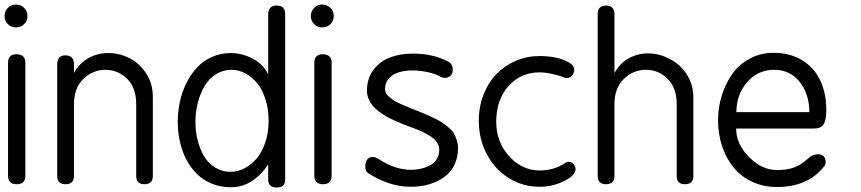

<svg xmlns="http://www.w3.org/2000/svg" viewBox="-20 -805 3761 839"><path d="M15.1 -37.1V-530.8Q15.1 -567.9 51.8 -567.9Q90.8 -567.9 90.8 -530.8V-37.1Q90.8 0 53.2 0Q15.1 0 15.1 -37.1ZM14.4 -699.5Q0 -713.9 0 -734.9Q0 -755.9 14.4 -770.5Q28.8 -785.2 49.8 -785.2Q70.8 -785.2 85.4 -770.5Q100.1 -755.9 100.1 -734.9Q100.1 -713.9 85.4 -699.5Q70.8 -685.1 49.8 -685.1Q28.8 -685.1 14.4 -699.5Z M230 -36.1V-523.9Q230 -563 266.1 -563Q303.2 -563 303.2 -523.9V-485.8Q327.1 -529.3 366.9 -551.3Q406.7 -573.2 453.1 -573.2Q502 -573.2 546.1 -550.8Q590.3 -528.3 619.1 -483.6Q647.9 -439 647.9 -381.8V-36.1Q647.9 0 610.8 0Q575.2 0 575.2 -36.1V-350.1Q575.2 -421.4 535.4 -460.7Q495.6 -500 440.9 -500Q385.3 -500 344.2 -460.2Q303.2 -420.4 303.2 -350.1V-36.1Q303.2 0 266.1 0Q230 0 230 -36.1Z M1151.9 -480V-742.2Q1151.9 -780.8 1189.9 -780.8Q1226.1 -780.8 1226.1 -742.2V-19Q1226.1 14.2 1189.9 14.2Q1151.9 14.2 1151.9 -20V-86.9Q1123.5 -42.5 1082 -14.6Q1040.5 13.2 988.8 13.2Q943.4 13.2 905 -2.7Q866.7 -18.6 839.6 -45.7Q812.5 -72.8 793.7 -109.1Q774.9 -145.5 765.9 -187Q756.8 -228.5 756.8 -272.9Q756.8 -316.9 765.9 -359.6Q774.9 -402.3 793.9 -440.9Q813 -479.5 840.1 -509Q867.2 -538.6 905.5 -555.9Q943.8 -573.2 988.8 -573.2Q1037.6 -573.2 1084.5 -548.6Q1131.3 -523.9 1151.9 -480ZM987.8 -54.2Q1019 -54.2 1048.6 -69.6Q1078.1 -85 1101.6 -112.5Q1125 -140.1 1139.4 -183.1Q1153.8 -226.1 1153.8 -276.9Q1153.8 -328.1 1140.1 -371.1Q1126.5 -414.1 1103.5 -441.7Q1080.6 -469.2 1051.8 -484.6Q1022.9 -500 991.7 -500Q954.1 -500 923.3 -480.5Q892.6 -460.9 873.5 -428.2Q854.5 -395.5 844.2 -355.2Q834 -314.9 834 -272Q834 -230 843.8 -191.4Q853.5 -152.8 872.1 -121.8Q890.6 -90.8 920.7 -72.5Q950.7 -54.2 987.8 -54.2Z M1353.5 -37.1V-530.8Q1353.5 -567.9 1390.1 -567.9Q1429.2 -567.9 1429.2 -530.8V-37.1Q1429.2 0 1391.6 0Q1353.5 0 1353.5 -37.1ZM1352.8 -699.5Q1338.4 -713.9 1338.4 -734.9Q1338.4 -755.9 1352.8 -770.5Q1367.2 -785.2 1388.2 -785.2Q1409.2 -785.2 1423.8 -770.5Q1438.5 -755.9 1438.5 -734.9Q1438.5 -713.9 1423.8 -699.5Q1409.2 -685.1 1388.2 -685.1Q1367.2 -685.1 1352.8 -699.5Z M1638.2 -107.9Q1707 -63 1776.4 -63Q1797.9 -63 1818.6 -67.6Q1839.4 -72.3 1857.9 -81.8Q1876.5 -91.3 1887.9 -109.1Q1899.4 -127 1899.4 -149.9Q1899.4 -167.5 1889.4 -182.6Q1879.4 -197.8 1861.1 -209.5Q1842.8 -221.2 1825.2 -229.5Q1807.6 -237.8 1784.2 -246.1Q1760.7 -254.9 1744.1 -261.2Q1727.5 -267.6 1704.8 -277.8Q1682.1 -288.1 1666.7 -297.1Q1651.4 -306.2 1634.3 -319.1Q1617.2 -332 1606.9 -345Q1596.7 -357.9 1590.1 -374.3Q1583.5 -390.6 1583.5 -408.2Q1583.5 -462.4 1612.1 -500Q1640.6 -537.6 1684.8 -554.2Q1729 -570.8 1784.2 -570.8Q1873.5 -570.8 1939.5 -535.2Q1958.5 -525.4 1958.5 -500Q1958.5 -483.4 1948.7 -474.1Q1939 -464.8 1924.3 -464.8Q1913.6 -464.8 1902.3 -471.2Q1883.8 -481.9 1850.1 -489.5Q1816.4 -497.1 1782.2 -497.1Q1750.5 -497.1 1724.6 -489.7Q1698.7 -482.4 1680.7 -463.6Q1662.6 -444.8 1662.6 -417Q1662.6 -407.2 1666.5 -398.7Q1670.4 -390.1 1680.4 -381.8Q1690.4 -373.5 1698.5 -367.7Q1706.5 -361.8 1724.4 -353.8Q1742.2 -345.7 1751.7 -341.6Q1761.2 -337.4 1783.9 -328.4Q1806.6 -319.3 1815.4 -315.9Q1839.4 -306.2 1851.1 -301Q1862.8 -295.9 1883.8 -285.4Q1904.8 -274.9 1915.8 -267.1Q1926.8 -259.3 1941.4 -246.8Q1956.1 -234.4 1963.4 -221.9Q1970.7 -209.5 1976.1 -192.6Q1981.4 -175.8 1981.4 -157.2Q1981.4 -121.6 1969.2 -92.5Q1957 -63.5 1937 -44.7Q1917 -25.9 1889.9 -12.9Q1862.8 0 1834 5.6Q1805.2 11.2 1774.4 11.2Q1682.1 11.2 1589.4 -47.9Q1576.2 -56.6 1576.2 -78.1Q1576.2 -98.1 1585.2 -108.6Q1594.2 -119.1 1609.4 -119.1Q1622.1 -119.1 1638.2 -107.9Z M2337.4 -488.8Q2255.9 -488.8 2202.1 -429Q2148.4 -369.1 2148.4 -272.9Q2148.4 -185.1 2204.6 -122.6Q2260.7 -60.1 2340.3 -60.1Q2401.4 -60.1 2452.1 -94.2Q2457.5 -98.1 2465.3 -98.1Q2476.6 -98.1 2485.8 -88.6Q2495.1 -79.1 2495.1 -65.9Q2495.1 -47.9 2471.2 -28.8Q2409.2 11.2 2338.4 11.2Q2264.6 11.2 2203.6 -26.6Q2142.6 -64.5 2107.4 -130.9Q2072.3 -197.3 2072.3 -277.8Q2072.3 -339.8 2093.5 -393.1Q2114.7 -446.3 2150.6 -482.7Q2186.5 -519 2234.9 -539.6Q2283.2 -560.1 2336.4 -560.1Q2407.7 -560.1 2455.1 -538.1Q2470.2 -531.2 2479.7 -521.5Q2489.3 -511.7 2489.3 -502Q2489.3 -485.4 2480 -474.6Q2470.7 -463.9 2456.1 -463.9Q2452.1 -463.9 2446.3 -465.8Q2424.8 -475.1 2393.3 -481.9Q2361.8 -488.8 2337.4 -488.8Z M2591.8 -36.1V-742.2Q2591.8 -780.8 2627.9 -780.8Q2665 -780.8 2665 -742.2V-485.8Q2689.5 -529.3 2728.3 -550.5Q2767.1 -571.8 2812 -571.8Q2848.6 -571.8 2884 -557.9Q2919.4 -543.9 2947.3 -519.8Q2975.1 -495.6 2992.4 -459.2Q3009.8 -422.9 3009.8 -381.8V-36.1Q3009.8 0 2972.7 0Q2937 0 2937 -36.1V-350.1Q2937 -421.4 2897.2 -460.7Q2857.4 -500 2802.7 -500Q2747.1 -500 2706.1 -460.2Q2665 -420.4 2665 -350.1V-36.1Q2665 0 2627.9 0Q2591.8 0 2591.8 -36.1Z M3359.9 -574.2Q3432.1 -574.2 3484.9 -542Q3537.6 -509.8 3564.2 -453.6Q3590.8 -397.5 3590.8 -324.2Q3590.8 -280.8 3579.3 -262Q3567.9 -243.2 3534.7 -243.2H3196.8Q3196.8 -175.8 3252.9 -118.9Q3309.1 -62 3375.5 -62Q3418.9 -62 3449 -72.8Q3479 -83.5 3511.7 -112.8Q3531.2 -130.9 3554.7 -130.9Q3569.8 -130.9 3578.9 -122.3Q3587.9 -113.8 3587.9 -97.2Q3587.9 -84.5 3580.6 -77.1Q3509.8 12.2 3375.5 12.2Q3315.4 12.2 3265.9 -11.2Q3216.3 -34.7 3184.3 -74.7Q3152.3 -114.7 3135 -167.5Q3117.7 -220.2 3117.7 -279.8Q3117.7 -335.4 3134 -387.9Q3150.4 -440.4 3180.2 -482.2Q3210 -523.9 3256.8 -549.1Q3303.7 -574.2 3359.9 -574.2ZM3197.8 -314.9H3516.6Q3516.6 -393.6 3474.6 -446.8Q3432.6 -500 3362.8 -500Q3292 -500 3244.9 -445.8Q3197.8 -391.6 3197.8 -314.9Z"/></svg>

Font: BPreplay
Style: Regular
Weight: 400
Designer: Magenta/George Triantafyllakos
Foundry: Magenta/George Triantafyllakos
Version: Version 1.00